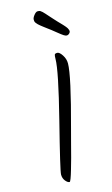

<svg xmlns="http://www.w3.org/2000/svg" viewBox="-139 -995 596 1023"><g transform="rotate(-15 159.5 -483.5)"><path d="M316 -810Q319 -805 319 -798.5Q319 -792 312.5 -786Q306 -780 299 -780Q292 -780 282 -786.5Q272 -793 253 -808.5Q234 -824 225.5 -830.5Q217 -837 206 -845Q195 -853 189.5 -857.5Q184 -862 176 -868Q168 -874 164.5 -878Q161 -882 157 -886.5Q153 -891 151.5 -895Q150 -899 150 -908Q150 -917 161 -931Q172 -945 181.5 -945Q191 -945 195.5 -942.5Q200 -940 206.5 -934Q213 -928 218.5 -921.5Q224 -915 234.5 -903.5Q245 -892 253 -883Q261 -874 269.5 -865Q278 -856 283 -851Q288 -846 294 -839.5Q300 -833 303 -829.5Q306 -826 309 -822Q312 -818 313.5 -815.5Q315 -813 316 -810ZM208 -675Q208 -693 210.5 -698.5Q213 -704 225 -704Q237 -704 251.5 -682Q266 -660 266 -635Q266 -568 192 -296Q184 -268 172 -220.5Q160 -173 152 -144Q144 -115 135 -84Q117 -22 111 -22Q101 -22 89 -36.5Q77 -51 77 -72Q77 -93 142.5 -352Q208 -611 208 -675Z"/></g></svg>

Font: Kalam Light
Style: Regular
Weight: 300
Version: Version 2.001;PS 1.0;hotconv 1.0.79;makeotf.lib2.5.61930; tt